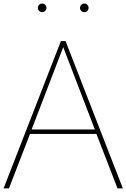

<svg xmlns="http://www.w3.org/2000/svg" viewBox="-20 -1055 708 1075"><path d="M199 -1028Q206 -1035 216 -1035Q226 -1035 233 -1028Q240 -1021 240 -1011Q240 -1001 233 -994Q226 -987 216 -987Q206 -987 199 -994Q192 -1001 192 -1011Q192 -1021 199 -1028ZM435 -1028Q442 -1035 452 -1035Q462 -1035 469 -1028Q476 -1021 476 -1011Q476 -1001 469 -994Q462 -987 452 -987Q442 -987 435 -994Q428 -1001 428 -1011Q428 -1021 435 -1028ZM321 -825H347L668 0H638L520 -305H148L30 0H0ZM334 -791 157 -330H511Z"/></svg>

Font: Spartan MB
Style: Regular
Weight: 250
Designer: Matt Bailey
Foundry: Matt Bailey
Version: Version 1.000